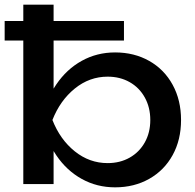

<svg xmlns="http://www.w3.org/2000/svg" viewBox="-31 -790 836 824"><path d="M148 -275Q166 -362 210.5 -427.5Q255 -493 320 -529Q385 -565 463 -565Q545 -565 609.5 -528.5Q674 -492 710 -426Q746 -360 746 -275Q746 -190 710 -124.5Q674 -59 609.5 -22.5Q545 14 463 14Q385 14 320 -22Q255 -58 211 -123Q167 -188 148 -275ZM614 -275Q614 -329 590.5 -371.5Q567 -414 525.5 -437.5Q484 -461 431 -461Q353 -461 290 -410Q227 -359 194 -275Q227 -191 290 -140.5Q353 -90 431 -90Q484 -90 525.5 -113.5Q567 -137 590.5 -179Q614 -221 614 -275ZM69 0V-770H199V-363L179 -326V-222L199 -179V0ZM-11 -616V-700H501V-616Z"/></svg>

Font: Unbounded Variable
Style: Regular
Weight: 400
Designer: Luke Prowse, Jean-Baptiste Morizot, Fátima Lázaro, Florian Runge
Foundry: NaN
Version: Version 1.600;FEAKit 1.0